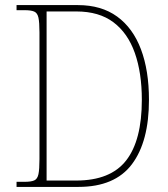

<svg xmlns="http://www.w3.org/2000/svg" viewBox="-20 -734 660 754"><path d="M45 0V-20H77Q102 -20 114.5 -25.5Q127 -31 131 -50Q135 -69 135 -109V-607Q135 -646 131 -664.5Q127 -683 114.5 -688.5Q102 -694 77 -694H45V-714H286Q378 -714 440 -669Q502 -624 533.5 -540.5Q565 -457 565 -342Q565 -178 498 -89Q431 0 288 0ZM279 -25Q414 -25 475.5 -104Q537 -183 537 -342Q537 -448 509.5 -526Q482 -604 425.5 -646.5Q369 -689 280 -689H163V-25Z"/></svg>

Font: Noto Serif Lao SemiCondensed Thin
Style: Regular
Weight: 100
Width: 4
Designer: Monotype Design Team
Foundry: Monotype Imaging Inc.
Version: Version 2.003; ttfautohint (v1.8.4.7-5d5b)